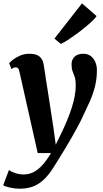

<svg xmlns="http://www.w3.org/2000/svg" viewBox="-52 -894 624 1166"><path d="M66.5 -456.5Q63 -473 58 -479Q53 -485 45 -485Q38.5 -485 31.8 -482.5Q25 -480 17.5 -474.5L3.5 -510.5Q8 -516.5 25.2 -530.2Q42.5 -544 68.8 -555.8Q95 -567.5 126 -567.5Q154.5 -567.5 172.5 -559.8Q190.5 -552 200.2 -537Q210 -522 213.5 -500.5Q220.5 -452.5 228.2 -404.8Q236 -357 243.2 -309.2Q250.5 -261.5 257.8 -214Q265 -166.5 272.5 -118.5L286.5 -15.5L325.5 -95.5Q343 -132.5 358 -169.2Q373 -206 384.2 -241.2Q395.5 -276.5 401.8 -310.8Q408 -345 408 -377Q408 -408 401.8 -426Q395.5 -444 389 -460.5Q382.5 -477 382.5 -504Q382.5 -531.5 400.8 -549.5Q419 -567.5 453.5 -567.5Q481.5 -567.5 499.8 -553.2Q518 -539 527.2 -516.2Q536.5 -493.5 536.5 -469Q536.5 -416 525 -369.8Q513.5 -323.5 494 -279.5Q474.5 -235.5 451.5 -188Q438.5 -159.5 420.5 -125.8Q402.5 -92 382 -56.8Q361.5 -21.5 341.5 11.8Q321.5 45 304 73Q286.5 101 274.5 120Q243.5 170 211.5 199Q179.5 228 144.5 240Q109.5 252 67.5 252Q39.5 252 8.5 245.2Q-22.5 238.5 -32.5 231L2.5 138Q13 148 39.5 156.8Q66 165.5 92 165.5Q122 165.5 149.2 152.5Q176.5 139.5 203.2 110.8Q230 82 258 35.5H177ZM278.5 -659.5 446 -873.5 534.5 -796.5Q529 -786.5 510.8 -768.8Q492.5 -751 466.8 -729.8Q441 -708.5 413 -688Q385 -667.5 359.8 -651Q334.5 -634.5 317 -627.5Z"/></svg>

Font: Merriweather ExtraBold
Style: Italic
Weight: 800
Italic angle: -7.8°
Version: Version 2.101